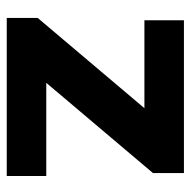

<svg xmlns="http://www.w3.org/2000/svg" viewBox="-18 -560 578 583"><g transform="rotate(90 271.5 -269.0)"><path d="M515 -120V0H35V-94L309 -418H42V-538H506V-444L232 -120Z"/></g></svg>

Font: mBank
Style: Bold
Weight: 700
Designer: Julieta Ulanovsky
Foundry: Julieta Ulanovsky
Version: Version 7.200